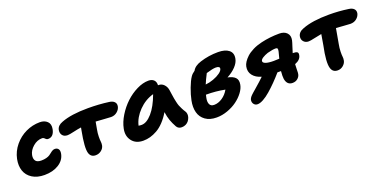

<svg xmlns="http://www.w3.org/2000/svg" viewBox="-20 -1161 3597 1828"><g transform="rotate(-20 1778.0 -247.0)"><path d="M231.9 -9.8Q157.2 -9.8 107.7 -41.5Q58.1 -73.2 40.5 -125.7Q22.9 -178.2 36.1 -243.2Q51.3 -316.4 99.9 -375.2Q148.4 -434.1 216.3 -466.1Q284.2 -498 357.9 -498Q404.8 -498 432.9 -470.9Q460.9 -443.8 451.2 -394Q436.5 -320.8 379.9 -320.8Q365.2 -320.8 353 -334Q340.8 -347.2 326.2 -347.2Q276.4 -347.2 234.4 -311Q192.4 -274.9 183.1 -229Q176.3 -192.4 191.9 -171.1Q207.5 -149.9 249 -149.9Q277.8 -149.9 300.3 -156Q322.8 -162.1 335.7 -170.9Q348.6 -179.7 359.4 -188.7Q370.1 -197.8 381.6 -203.9Q393.1 -210 405.8 -210Q429.2 -210 441.2 -193.4Q453.1 -176.8 446.8 -145Q434.1 -83 375.2 -46.4Q316.4 -9.8 231.9 -9.8Z M752.9 -20Q704.1 -20 689.9 -66.9Q673.3 -121.6 705.6 -289.1Q710.9 -314.5 710.9 -316.9Q677.7 -312.5 631.6 -301.8Q585.4 -291 566.9 -291Q531.7 -291 514.9 -313Q498 -335 503.9 -367.2Q512.7 -409.7 564.9 -428.2Q664.1 -466.8 835 -466.8Q945.3 -466.8 1045.9 -453.1Q1080.1 -448.7 1096.9 -431.2Q1113.8 -413.6 1108.9 -386.2Q1103.5 -356.9 1077.1 -334.5Q1050.8 -312 1014.6 -312Q999 -312 944.8 -316.2Q890.6 -320.3 860.8 -321.8Q853.5 -276.4 847.7 -249Q840.3 -211.9 839.8 -176.8Q839.4 -141.6 841.8 -125.7Q844.2 -109.9 840.8 -87.9Q835 -58.6 809.8 -39.3Q784.7 -20 752.9 -20Z M1227.1 4.9Q1151.4 4.9 1112.8 -45.4Q1074.2 -95.7 1089.4 -168Q1101.6 -229.5 1140.6 -293Q1179.7 -356.4 1231.7 -405.3Q1283.7 -454.1 1346.2 -485.1Q1408.7 -516.1 1465.3 -516.1Q1500 -516.1 1519.5 -497.1Q1539.1 -478 1537.1 -442.9L1542 -443.8Q1574.7 -443.8 1596.9 -420.2Q1619.1 -396.5 1624 -363.8Q1625.5 -353.5 1630.6 -318.6Q1635.7 -283.7 1637.7 -273.2Q1639.6 -262.7 1645.5 -235.8Q1651.4 -209 1657.2 -194.6Q1663.1 -180.2 1673.6 -158.9Q1684.1 -137.7 1697.3 -118.2Q1705.1 -106.4 1706.5 -89.6Q1708 -72.8 1702.1 -55.7Q1696.3 -38.6 1685.1 -23.7Q1673.8 -8.8 1655.3 0.5Q1636.7 9.8 1614.3 9.8Q1579.1 9.8 1563 -18.1Q1540.5 -58.6 1527.3 -95.7Q1514.2 -132.8 1507.3 -182.1Q1476.6 -130.4 1440.7 -92.8Q1404.8 -55.2 1368.2 -34.7Q1331.5 -14.2 1296.9 -4.6Q1262.2 4.9 1227.1 4.9ZM1262.2 -142.1Q1313.5 -142.1 1368.2 -204.3Q1422.9 -266.6 1464.4 -379.9Q1379.4 -356 1314.5 -289.6Q1249.5 -223.1 1231.4 -145Q1246.1 -142.1 1262.2 -142.1Z M1959 36.1Q1889.6 36.1 1845.5 4.4Q1801.3 -27.3 1787.4 -80.1Q1773.4 -132.8 1787.1 -199.2Q1797.4 -252 1821.3 -315.7Q1845.2 -379.4 1869.1 -414.1Q1883.3 -435.5 1911.1 -454.1Q1933.1 -496.6 1999 -517.1Q2085.4 -544.9 2181.2 -544.9Q2252.4 -544.9 2289.8 -514.9Q2327.1 -484.9 2315.9 -429.2Q2308.6 -390.1 2273.7 -353.3Q2238.8 -316.4 2184.1 -287.1Q2235.4 -277.3 2259.8 -252.2Q2284.2 -227.1 2274.9 -180.2Q2268.1 -143.1 2239 -104.5Q2210 -65.9 2167.7 -34.9Q2125.5 -3.9 2069.8 16.1Q2014.2 36.1 1959 36.1ZM2110.8 -414.1Q2079.1 -414.1 2013.2 -394Q1982.4 -334 1966.3 -294.9Q2005.4 -298.3 2046.6 -313.2Q2087.9 -328.1 2116.2 -348.6Q2144.5 -369.1 2147.9 -388.2Q2150.9 -400.9 2141.1 -407.5Q2131.3 -414.1 2110.8 -414.1ZM1928.2 -171.9Q1920.4 -133.8 1931.9 -109.4Q1943.4 -85 1977.1 -85Q2018.6 -85 2059.6 -112.3Q2100.6 -139.6 2126 -185.1Q2037.1 -203.1 1935.1 -203.1Q1933.1 -197.3 1928.2 -171.9Z M2367.7 50.8Q2343.8 50.8 2330.1 32.7Q2316.4 14.6 2320.8 -9.8Q2321.8 -14.2 2323.2 -18.3Q2324.7 -22.5 2327.9 -27.1Q2331.1 -31.7 2333 -35.2Q2335 -38.6 2340.3 -43.9Q2345.7 -49.3 2348.1 -52Q2350.6 -54.7 2357.7 -61Q2364.7 -67.4 2367.4 -69.8Q2370.1 -72.3 2378.9 -79.8Q2387.7 -87.4 2390.6 -89.8Q2465.3 -154.3 2492.7 -182.1Q2435.5 -198.2 2406.5 -235.6Q2377.4 -272.9 2387.7 -324.2Q2391.6 -344.7 2406.2 -367.4Q2420.9 -390.1 2446 -413.6Q2471.2 -437 2512.5 -457.8Q2553.7 -478.5 2604.5 -490.2Q2694.8 -511.2 2789.6 -511.2Q2839.4 -511.2 2865.7 -483.4Q2892.1 -455.6 2882.8 -410.2Q2878.9 -392.1 2865.2 -351.3Q2851.6 -310.5 2846.7 -292H2855.5Q2879.9 -292 2891.6 -283.9Q2903.3 -275.9 2898.4 -252.9Q2890.6 -208 2832.5 -186Q2830.6 -147.9 2830.6 -137.2Q2830.1 -131.3 2830.1 -120.4Q2830.1 -109.4 2829.6 -100.8Q2829.1 -92.3 2827.6 -85.9Q2822.8 -61.5 2801.8 -43.7Q2780.8 -25.9 2749.5 -25.9Q2693.8 -25.9 2682.6 -90.8Q2678.7 -118.7 2683.6 -169.9H2647.5Q2609.9 -126.5 2573.7 -89.8Q2537.6 -53.2 2499.5 -20Q2461.4 13.2 2427 32Q2392.6 50.8 2367.7 50.8ZM2546.4 -323.2Q2542.5 -305.2 2569.8 -294.7Q2597.2 -284.2 2651.4 -284.2Q2664.6 -284.2 2708.5 -286.1Q2725.1 -348.1 2725.6 -352.1Q2730.5 -373.5 2726.8 -381.8Q2723.1 -390.1 2708.5 -390.1Q2678.2 -390.1 2624.5 -376Q2592.8 -365.2 2571 -351.3Q2549.3 -337.4 2546.4 -323.2Z M3195.3 8.8Q3144.5 8.8 3130.4 -39.1Q3111.8 -99.1 3146.5 -263.2Q3160.2 -336.9 3164.6 -370.1Q3136.2 -365.7 3091.8 -355.5Q3047.4 -345.2 3028.3 -345.2Q2997.1 -345.2 2978.3 -366.5Q2959.5 -387.7 2965.3 -418.9Q2974.1 -461.9 3026.4 -480Q3126.5 -519 3296.4 -519Q3396 -519 3491.7 -504.9Q3525.9 -500.5 3542.7 -482.9Q3559.6 -465.3 3554.7 -438Q3548.3 -408.7 3522.7 -387.5Q3497.1 -366.2 3459.5 -366.2Q3444.3 -366.2 3393.3 -370.4Q3342.3 -374.5 3315.4 -376Q3298.8 -276.4 3288.6 -225.1Q3280.8 -186 3280 -149.7Q3279.3 -113.3 3281.7 -97.9Q3284.2 -82.5 3280.3 -60.1Q3274.9 -32.2 3250.5 -11.7Q3226.1 8.8 3195.3 8.8Z"/></g></svg>

Font: Shantell Sans Irregular
Style: Bold Italic
Weight: 700
Italic angle: -11.31°
Designer: Stephen Nixon, Anya Danilova, Shantell Martin
Foundry: Arrow Type
Version: Version 1.006;[9816181b4]